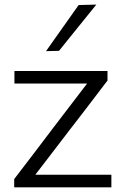

<svg xmlns="http://www.w3.org/2000/svg" viewBox="-20 -798 532 818"><path d="M40.5 0V-35Q84 -92.5 126.5 -147.5Q168.5 -202.5 205 -251L351 -442H41.5V-495.5H438V-455Q418.5 -429 392 -394.5Q365 -359.5 337 -322.5Q308.5 -285.5 283 -252.5L130.5 -53.5H454.5V0ZM176 -580Q211 -629.5 246 -679Q281 -728 315 -776.5L390.5 -778.5Q349.5 -728 310 -679Q270.5 -630 231.5 -581.5Z"/></svg>

Font: Heraclito Light
Style: Regular
Weight: 300
Designer: Kostas Bartsokas (font) & Cristiano Sobral (main changes)
Foundry: Kostas Bartsokas (font) & Cristiano Sobral (main changes)
Version: Version 1.00;July 8, 2020;FontCreator 13.0.0.2655 64-bit